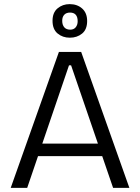

<svg xmlns="http://www.w3.org/2000/svg" viewBox="-20 -912 680 932"><path d="M32 0 266 -660H374L608 0H529L325 -595H315L112 0ZM136 -154V-215H512V-154ZM319 -729Q284 -729 259.5 -749.5Q235 -770 235 -811Q235 -851 259.5 -871.5Q284 -892 318 -892Q355 -892 379 -870.5Q403 -849 403 -810Q403 -769 378.5 -749Q354 -729 319 -729ZM321 -768Q338 -768 347.5 -779.5Q357 -791 357 -809Q357 -830 347.5 -840.5Q338 -851 320 -851Q302 -851 292 -840.5Q282 -830 282 -811Q282 -791 292 -779.5Q302 -768 321 -768Z"/></svg>

Font: Bricolage Grotesque Light
Style: Regular
Weight: 300
Designer: Mathieu Triay
Foundry: Atelier Triay
Version: Version 1.000;gftools[0.9.30]